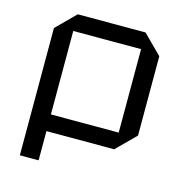

<svg xmlns="http://www.w3.org/2000/svg" viewBox="-104 -655 844 889"><g transform="rotate(15 317.5 -210.0)"><path d="M70 140V-470L160 -560H485L575 -470V-90L485 0H160V140ZM485 -480H160V-80H485Z"/></g></svg>

Font: Tektur
Style: Regular
Weight: 400
Designer: Adam Jagosz
Foundry: Adam Jagosz
Version: Version 1.005;gftools[0.9.30]